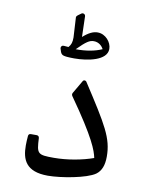

<svg xmlns="http://www.w3.org/2000/svg" viewBox="-93 -895 763 989"><g transform="rotate(10 288.5 -400.5)"><path d="M275.9 -707 272.9 -814.9C272.5 -822.8 266.1 -827.6 259.8 -827.6C256.8 -827.6 254.4 -827.1 251.9 -825.2L234.4 -812.5C230 -809.1 227.5 -805.2 227.5 -800.8L233.4 -696.8C233.4 -671.9 229.5 -659.2 216.3 -644L190.9 -646C182.1 -646.5 175.8 -639.2 177.2 -630.4C185.5 -599.6 189.4 -595.7 217.3 -592.8C228.5 -591.8 241.7 -591.3 255.4 -591.3C325.7 -591.3 425.3 -609.9 425.3 -670.4C425.3 -705.6 393.1 -744.1 352.1 -744.1C329.1 -744.6 304.2 -732.4 275.9 -707ZM391.6 -663.6C356 -647.5 309.6 -638.7 254.9 -639.2C300.8 -685.5 317.9 -696.3 340.3 -696.3C368.2 -696.3 384.8 -676.7 391.6 -663.6ZM226.6 27.3C294.4 27.3 427.3 3.9 470.7 -26.9C497.1 -45.9 508.8 -77.6 508.8 -122.1C508.8 -218.7 469.7 -281.2 338.4 -483.4C335.9 -487.3 332 -489.2 328.1 -489.2C324.7 -489.2 321.8 -487.8 319.8 -484.9L279.3 -415.5C277.8 -413.1 276.9 -410.2 276.9 -407.2C276.9 -404.3 278.3 -400.9 280.3 -397.9C418 -203.1 438.5 -141.6 446.3 -104C389.2 -83.5 312 -68.8 240.7 -68.8C155.8 -68.8 151.4 -73.3 147.5 -155.3C147 -163.6 141.6 -168.5 133.8 -168.5H103.5C95.7 -168.5 90.8 -164.1 90.3 -156.3C88.9 -139.7 87.9 -123.1 87.9 -106.9C87.9 -33.7 110.4 27.3 226.6 27.3Z"/></g></svg>

Font: Pfont
Style: Regular
Weight: 400
Designer: Damoon Khanjanzadeh
Foundry: pfont
Version: Version 1.000;PS 000.300;hotconv 1.0.88;makeotf.lib2.5.64775